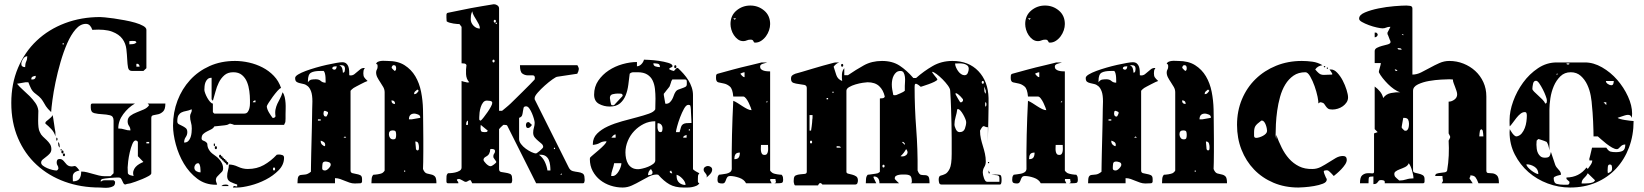

<svg xmlns="http://www.w3.org/2000/svg" viewBox="-20 -853 7715 901"><path d="M756 -367Q756 -340 745.5 -330Q735 -320 723 -317Q711 -314 700.5 -312.5Q690 -311 690 -300V-40Q690 -34 677.5 -27Q665 -20 648.5 -13Q632 -6 616 -0.5Q600 5 593 7Q590 8 586 8.5Q582 9 577 10Q572 11 567 13Q562 12 559 6.5Q556 1 553.5 -5Q551 -11 547.5 -15.5Q544 -20 537 -20H533Q529 -20 518.5 -19.5Q508 -19 496 -18Q484 -17 474 -15.5Q464 -14 460 -13Q456 -12 453 -7V0Q460 -7 471 -7Q482 -7 490 -7H513Q519 -3 520 0V3Q520 16 511 21Q502 26 490 27.5Q478 29 466 28Q454 27 448 27Q359 27 283.5 -0.5Q208 -28 152 -79.5Q96 -131 64.5 -204.5Q33 -278 33 -370Q33 -460 64.5 -534.5Q96 -609 152 -662Q208 -715 284.5 -744Q361 -773 450 -773Q454 -773 472 -771.5Q490 -770 514 -766.5Q538 -763 565 -758Q592 -753 614.5 -746.5Q637 -740 652 -731.5Q667 -723 667 -713V-533L653 -520H600Q584 -520 581 -535.5Q578 -551 577 -573.5Q576 -596 573 -622.5Q570 -649 554.5 -670.5Q539 -692 506 -704.5Q473 -717 413 -713Q410 -724 402.5 -732.5Q395 -741 383 -741Q357 -741 335 -715.5Q313 -690 295.5 -650Q278 -610 264 -561.5Q250 -513 240.5 -467Q231 -421 226 -383Q221 -345 220 -327Q202 -344 195.5 -354.5Q189 -365 184.5 -373Q180 -381 173 -390Q166 -399 147 -413Q133 -423 126 -437Q119 -451 113 -467H100L60 -460Q71 -446 87.5 -431.5Q104 -417 119 -402Q134 -387 146 -370Q158 -353 160 -333Q160 -327 159.5 -314Q159 -301 159 -286Q159 -271 160.5 -256.5Q162 -242 167 -233Q172 -221 181 -212.5Q190 -204 199 -195.5Q208 -187 214.5 -177Q221 -167 221 -153Q221 -141 213.5 -132.5Q206 -124 197 -117.5Q188 -111 180.5 -104.5Q173 -98 173 -90Q173 -82 181.5 -75.5Q190 -69 201.5 -64Q213 -59 225 -56Q237 -53 244 -53H247Q252 -56 253 -60Q254 -60 254 -63Q254 -71 250 -76.5Q246 -82 246 -90Q246 -98 249 -102.5Q252 -107 261 -107Q268 -107 273.5 -102.5Q279 -98 283.5 -92Q288 -86 293.5 -80.5Q299 -75 307 -73Q317 -71 322 -72.5Q327 -74 330.5 -74Q334 -74 338.5 -70Q343 -66 353 -53Q339 -50 332.5 -45.5Q326 -41 323.5 -35Q321 -29 321.5 -20.5Q322 -12 322 -2Q344 -2 352.5 -14Q361 -26 361 -48Q375 -48 388.5 -44.5Q402 -41 416 -37Q430 -33 444 -29.5Q458 -26 473 -26Q479 -26 489 -26Q499 -26 500 -27L513 -40V-287Q513 -308 496.5 -312Q480 -316 459.5 -317Q439 -318 422.5 -322Q406 -326 406 -347Q406 -349 406 -358Q406 -367 413 -367H613Q582 -349 558.5 -317.5Q535 -286 535 -250Q552 -250 564.5 -245.5Q577 -241 592 -241Q592 -253 585.5 -262Q579 -271 579 -284Q579 -300 591.5 -309.5Q604 -319 621 -325.5Q638 -332 655 -339.5Q672 -347 680 -360L673 -367ZM587 -645Q595 -645 604 -646Q613 -647 620 -653Q619 -660 611.5 -660.5Q604 -661 600 -661L587 -660ZM280 -647Q281 -650 277 -650Q273 -650 273 -647Q274 -644 276.5 -644Q279 -644 280 -647ZM108 -589Q96 -589 88 -576Q80 -563 80 -553Q80 -538 98 -538Q98 -554 103 -564.5Q108 -575 108 -589ZM635 -540Q635 -545 632 -549.5Q629 -554 623 -554Q621 -554 620 -553V-540ZM133 -480Q148 -480 148 -497Q141 -497 133.5 -493.5Q126 -490 127 -480ZM240 -213Q235 -232 221 -247Q207 -262 193 -273V-277Q193 -280 197.5 -284Q202 -288 208 -292.5Q214 -297 219.5 -302.5Q225 -308 227 -313Q228 -308 230 -297Q232 -286 233.5 -273.5Q235 -261 237 -249.5Q239 -238 240 -233ZM247 -193Q244 -192 244 -200Q244 -208 247 -207Q250 -205 250 -200Q250 -195 247 -193ZM627 -120V-187Q626 -188 625 -190Q622 -193 620 -193Q619 -194 617 -194Q608 -194 601 -177Q594 -160 589 -138.5Q584 -117 581.5 -96Q579 -75 579 -67L580 -40Q583 -33 592.5 -30.5Q602 -28 607 -27Q603 -40 606 -50.5Q609 -61 616 -69Q623 -77 633 -83Q643 -89 653 -93ZM260 -160Q255 -166 254 -170Q253 -174 253 -180V-187Q258 -181 259 -177Q260 -173 260 -167ZM680 -187H667V-180H680ZM267 -147Q264 -146 264 -150Q264 -154 267 -153Q270 -153 270 -150Q270 -147 267 -147ZM273 -133Q268 -133 268 -140Q268 -147 273 -147Q278 -147 278 -140Q278 -133 273 -133ZM280 -120Q275 -120 275 -126.5Q275 -133 280 -133Q285 -133 285 -126.5Q285 -120 280 -120Z M1266 -300Q1269 -301 1273 -307Q1270 -326 1273 -340Q1276 -354 1281.5 -366Q1287 -378 1294 -390.5Q1301 -403 1306 -420Q1313 -411 1316 -397.5Q1319 -384 1320 -370Q1321 -356 1320.5 -342Q1320 -328 1320 -318Q1320 -315 1320 -309Q1320 -303 1320 -297Q1320 -291 1319.5 -286Q1319 -281 1319 -280L1313 -267H1079Q1077 -268 1069.5 -270.5Q1062 -273 1059 -273Q1058 -273 1052.5 -270Q1047 -267 1046 -267Q1043 -266 1034.5 -265Q1026 -264 1016 -263Q1006 -262 997.5 -261Q989 -260 986 -260Q981 -251 971 -246Q961 -241 951 -236Q941 -231 933.5 -224Q926 -217 926 -203Q926 -196 934 -193Q942 -190 946 -187Q953 -182 953 -176Q953 -170 955 -162.5Q957 -155 964.5 -144.5Q972 -134 993 -120Q1006 -111 1016.5 -95.5Q1027 -80 1027 -63Q1027 -53 1021.5 -47Q1016 -41 1010 -35.5Q1004 -30 998.5 -23.5Q993 -17 993 -7Q993 -4 995.5 3.5Q998 11 999 13Q997 14 993 14Q943 14 905.5 -14.5Q868 -43 843 -85Q818 -127 805 -175.5Q792 -224 792 -263Q792 -326 813 -381Q834 -436 872 -477.5Q910 -519 963.5 -543Q1017 -567 1083 -567Q1115 -567 1148.5 -559.5Q1182 -552 1212 -536.5Q1242 -521 1265 -497Q1288 -473 1299 -440Q1293 -439 1282 -426.5Q1271 -414 1260 -399Q1249 -384 1240.5 -370.5Q1232 -357 1232 -354Q1232 -348 1235 -340Q1238 -332 1242.5 -324.5Q1247 -317 1251.5 -310.5Q1256 -304 1259 -300ZM1126 -320Q1137 -320 1142.5 -327.5Q1148 -335 1150.5 -345.5Q1153 -356 1153 -367Q1153 -378 1153 -384Q1153 -403 1150 -426Q1147 -449 1139 -468.5Q1131 -488 1115.5 -501Q1100 -514 1075 -514Q1049 -514 1033 -500Q1017 -486 1007 -466Q997 -446 991 -422.5Q985 -399 979 -380L973 -387V-488Q961 -488 954.5 -482Q948 -476 944.5 -467.5Q941 -459 940 -449Q939 -439 939 -431Q939 -426 943 -415Q947 -404 953 -393.5Q959 -383 966 -375Q973 -367 979 -367V-327Q980 -325 982.5 -322.5Q985 -320 986 -320ZM1179 -382Q1170 -382 1166 -373H1179ZM880 -250Q880 -266 876 -279Q872 -292 872 -307Q872 -315 876 -322Q880 -329 880 -337Q880 -339 879 -340Q865 -334 853 -332Q841 -330 832 -325.5Q823 -321 817.5 -312Q812 -303 812 -283Q812 -274 819.5 -270Q827 -266 835.5 -262Q844 -258 851.5 -252Q859 -246 859 -233Q859 -220 851.5 -209.5Q844 -199 844 -184Q857 -184 864 -191.5Q871 -199 874.5 -209.5Q878 -220 879 -231Q880 -242 880 -250ZM986 -167Q983 -165 983 -173.5Q983 -182 986 -180Q989 -178 989 -173Q989 -168 986 -167ZM993 -153Q988 -153 988 -160Q988 -167 993 -167Q998 -167 998 -160Q998 -153 993 -153ZM1093 13Q1077 8 1061.5 0.5Q1046 -7 1046 -26Q1046 -40 1050 -53.5Q1054 -67 1054 -81Q1075 -81 1097 -70.5Q1119 -60 1143 -60Q1185 -60 1218 -78.5Q1251 -97 1279 -127Q1282 -128 1289 -128Q1295 -128 1304 -125.5Q1313 -123 1313 -113Q1313 -80 1287.5 -54Q1262 -28 1227 -10Q1192 8 1154.5 17.5Q1117 27 1093 27H1073Q1076 18 1081.5 20Q1087 22 1093 22ZM1039 -100Q1046 -100 1044 -93H1046Q1051 -93 1051 -86.5Q1051 -80 1046 -80Q1039 -80 1041 -87H1039Q1034 -87 1034 -93H1033Q1028 -93 1028 -100H1026Q1019 -100 1021 -107H1019Q1014 -107 1014 -113H1013Q1008 -113 1008 -120Q1008 -127 1013 -127Q1018 -127 1018 -120H1019Q1026 -120 1024 -113H1026Q1031 -113 1031 -107H1033Q1038 -107 1038 -100ZM921 -44Q921 -46 921 -53Q921 -60 920 -67.5Q919 -75 916.5 -81Q914 -87 910 -87Q902 -87 897 -80.5Q892 -74 892 -67Q892 -55 901.5 -49.5Q911 -44 921 -44ZM1266 -53Q1271 -53 1271 -60Q1271 -67 1266 -67Q1261 -67 1261 -60Q1261 -53 1266 -53ZM1019 20Q1025 15 1029 14Q1033 13 1040 13Q1044 13 1047.5 14Q1051 15 1053 20Z M1723 7Q1723 -1 1724 -13.5Q1725 -26 1732 -33Q1735 -33 1740.5 -33.5Q1746 -34 1752.5 -35Q1759 -36 1764.5 -37.5Q1770 -39 1772 -40Q1775 -41 1780 -46Q1785 -51 1785 -53V-420Q1785 -433 1778.5 -444.5Q1772 -456 1764.5 -467Q1757 -478 1751 -489.5Q1745 -501 1745 -513Q1745 -521 1748.5 -526.5Q1752 -532 1752 -540Q1752 -544 1751.5 -548Q1751 -552 1745 -553Q1747 -560 1753.5 -563Q1760 -566 1768 -567Q1776 -568 1784.5 -567.5Q1793 -567 1799 -567Q1847 -567 1878.5 -547Q1910 -527 1929 -495Q1948 -463 1956 -422.5Q1964 -382 1965 -340Q1965 -330 1965.5 -308Q1966 -286 1966 -258.5Q1966 -231 1966.5 -200Q1967 -169 1966.5 -141.5Q1966 -114 1966 -92Q1966 -70 1965 -60Q1972 -42 1983 -39Q1994 -36 2004 -34Q2014 -32 2021 -25Q2028 -18 2028 7ZM1376 7Q1376 -17 1380 -24Q1384 -31 1392 -32Q1400 -33 1412 -34Q1424 -35 1439 -47Q1439 -58 1439.5 -81Q1440 -104 1440.5 -132.5Q1441 -161 1442 -193Q1443 -225 1443.5 -254Q1444 -283 1444.5 -306Q1445 -329 1445 -340L1446 -377Q1446 -407 1440 -423.5Q1434 -440 1425 -448Q1416 -456 1405.5 -458.5Q1395 -461 1386 -463Q1377 -465 1371 -469.5Q1365 -474 1365 -487Q1365 -495 1379 -503.5Q1393 -512 1414.5 -520Q1436 -528 1462 -535.5Q1488 -543 1512.5 -548.5Q1537 -554 1557 -557.5Q1577 -561 1586 -561Q1598 -561 1605 -555Q1612 -549 1615 -540Q1618 -531 1618.5 -520.5Q1619 -510 1619 -500Q1621 -499 1625 -499Q1635 -499 1642.5 -504.5Q1650 -510 1657 -516.5Q1664 -523 1671.5 -528.5Q1679 -534 1689 -534Q1691 -534 1692 -533Q1687 -527 1686 -521.5Q1685 -516 1685 -509Q1685 -497 1689 -490.5Q1693 -484 1705 -473Q1701 -472 1691.5 -467.5Q1682 -463 1671.5 -457.5Q1661 -452 1651.5 -447Q1642 -442 1639 -440Q1636 -438 1630.5 -433Q1625 -428 1625 -427V-53Q1625 -43 1633.5 -40.5Q1642 -38 1652 -36.5Q1662 -35 1670.5 -31Q1679 -27 1679 -13Q1679 -9 1679 -2Q1679 5 1672 7L1645 8Q1632 8 1620.5 4Q1609 0 1598 -4.5Q1587 -9 1576 -13Q1565 -17 1552 -17V7ZM1572 -547Q1583 -542 1586 -531.5Q1589 -521 1589 -512Q1596 -512 1597.5 -519Q1599 -526 1599 -530Q1599 -547 1582 -547ZM1825 -547Q1820 -544 1819 -540Q1818 -539 1818 -537Q1818 -534 1819 -533Q1820 -532 1825 -526.5Q1830 -521 1832 -520Q1837 -522 1838 -525.5Q1839 -529 1839 -533Q1839 -538 1837 -542.5Q1835 -547 1829 -547ZM1560 -542Q1556 -542 1548.5 -541Q1541 -540 1539 -533Q1540 -528 1545 -527Q1546 -526 1549 -526Q1555 -526 1557.5 -531.5Q1560 -537 1560 -542ZM1425 -467Q1433 -478 1442 -479.5Q1451 -481 1462 -481Q1477 -481 1485.5 -473Q1494 -465 1508 -465Q1508 -467 1508 -474.5Q1508 -482 1507.5 -490.5Q1507 -499 1505 -507.5Q1503 -516 1499 -520H1482Q1454 -520 1439.5 -512Q1425 -504 1425 -473ZM1939 -433Q1933 -429 1928 -424Q1923 -419 1923 -411Q1931 -411 1936 -416Q1941 -421 1945 -427ZM1834 -365Q1834 -382 1817 -382Q1817 -365 1834 -365ZM1519 -327Q1517 -328 1512 -330.5Q1507 -333 1505 -333Q1500 -333 1499 -328Q1498 -323 1498 -320Q1498 -315 1500.5 -310.5Q1503 -306 1509 -306Q1512 -306 1512 -307Q1513 -307 1515.5 -312.5Q1518 -318 1519 -320ZM1952 -303Q1952 -312 1941 -316Q1930 -320 1925 -320Q1899 -320 1899 -293H1912L1952 -300ZM1485 -293H1472V-287H1485ZM1839 -220Q1839 -231 1836.5 -236Q1834 -241 1822 -241Q1805 -241 1805 -223Q1805 -214 1810 -206.5Q1815 -199 1825 -199Q1835 -199 1837 -205Q1839 -211 1839 -220ZM1599 -213 1592 -207H1605ZM1485 -190Q1485 -181 1491 -174.5Q1497 -168 1505 -167Q1506 -169 1506 -173Q1506 -182 1499.5 -186.5Q1493 -191 1485 -193ZM1946 -163Q1946 -172 1943 -180.5Q1940 -189 1929 -189Q1929 -187 1929.5 -182Q1930 -177 1930.5 -171Q1931 -165 1931.5 -160Q1932 -155 1932 -153Q1932 -152 1934.5 -149.5Q1937 -147 1939 -147Q1945 -148 1945.5 -153.5Q1946 -159 1946 -163ZM1532 -80Q1532 -89 1523 -92Q1514 -95 1508 -95Q1495 -95 1493.5 -85Q1492 -75 1492 -63Q1492 -53 1505 -53Q1513 -53 1522.5 -63Q1532 -73 1532 -80ZM1879 -47Q1882 -47 1882 -50Q1882 -53 1879 -53Q1876 -54 1876 -50Q1876 -46 1879 -47Z M2649 -67Q2656 -53 2668.5 -50Q2681 -47 2693 -45.5Q2705 -44 2714 -39Q2723 -34 2723 -17Q2723 -16 2723.5 -12.5Q2724 -9 2723.5 -4.5Q2723 0 2721.5 3.5Q2720 7 2716 7H2496L2362 -260Q2360 -265 2357 -266Q2354 -267 2349 -267H2342Q2338 -264 2330 -256Q2322 -248 2322 -247V-60Q2322 -48 2331.5 -46Q2341 -44 2352.5 -42.5Q2364 -41 2373.5 -37Q2383 -33 2383 -17Q2383 -16 2383.5 -12.5Q2384 -9 2383.5 -4.5Q2383 0 2381.5 3.5Q2380 7 2376 7H2196L2189 -7H2182Q2181 -6 2175.5 -3Q2170 0 2169 0H2162Q2161 0 2157 -2.5Q2153 -5 2149 -7Q2145 -9 2141 -11Q2137 -13 2136 -13Q2134 -14 2129.5 -12.5Q2125 -11 2124 -11Q2124 -5 2127.5 -2.5Q2131 0 2131 7H2082Q2075 7 2075 -2Q2075 -11 2075 -13Q2075 -21 2075.5 -27.5Q2076 -34 2082 -40Q2083 -40 2093.5 -40.5Q2104 -41 2115.5 -43.5Q2127 -46 2136.5 -51.5Q2146 -57 2146 -67V-473Q2148 -472 2157 -469.5Q2166 -467 2169 -467Q2170 -466 2171 -466H2176Q2180 -466 2182 -467Q2168 -482 2167 -505.5Q2166 -529 2169 -547Q2167 -554 2158.5 -555Q2150 -556 2146 -556V-727L2136 -740Q2133 -740 2125 -740.5Q2117 -741 2108 -742.5Q2099 -744 2090 -746.5Q2081 -749 2076 -753L2075 -770Q2075 -773 2075 -782.5Q2075 -792 2082 -793Q2112 -799 2138.5 -804.5Q2165 -810 2190.5 -815Q2216 -820 2241.5 -824Q2267 -828 2296 -833H2299Q2307 -833 2314.5 -827.5Q2322 -822 2322 -813V-333H2336Q2336 -333 2341 -337Q2346 -341 2352.5 -346.5Q2359 -352 2365.5 -357.5Q2372 -363 2376 -367Q2382 -373 2398.5 -389Q2415 -405 2433 -423Q2451 -441 2467 -457Q2483 -473 2489 -480Q2490 -482 2490 -487Q2490 -500 2479 -499.5Q2468 -499 2455 -499.5Q2442 -500 2431 -508Q2420 -516 2420 -547H2689Q2690 -547 2692.5 -541.5Q2695 -536 2696 -533V-527Q2695 -524 2694.5 -520.5Q2694 -517 2692 -514Q2690 -510 2689 -507L2596 -493Q2590 -493 2572.5 -480.5Q2555 -468 2536.5 -451.5Q2518 -435 2503.5 -418.5Q2489 -402 2489 -393V-387ZM2232 -719Q2232 -729 2227 -739Q2222 -749 2216 -758.5Q2210 -768 2204 -778.5Q2198 -789 2196 -800Q2191 -788 2190 -781Q2189 -774 2189 -763Q2189 -746 2202 -732.5Q2215 -719 2232 -719ZM2302 -747Q2307 -747 2307 -753.5Q2307 -760 2302 -760Q2297 -760 2297 -753.5Q2297 -747 2302 -747ZM2309 -740Q2312 -741 2312 -743.5Q2312 -746 2309 -747Q2306 -747 2306 -743Q2306 -739 2309 -740ZM2296 -560Q2301 -560 2301 -566.5Q2301 -573 2296 -573Q2291 -573 2291 -566.5Q2291 -560 2296 -560ZM2290 -370Q2290 -378 2280 -379.5Q2270 -381 2265 -381Q2254 -381 2247 -372Q2240 -363 2236 -350.5Q2232 -338 2230.5 -325Q2229 -312 2229 -303Q2229 -299 2229 -293.5Q2229 -288 2236 -287Q2241 -291 2250 -302.5Q2259 -314 2268 -327Q2277 -340 2283.5 -352Q2290 -364 2290 -370ZM2416 -200Q2416 -189 2425 -177Q2434 -165 2447 -155.5Q2460 -146 2473.5 -139.5Q2487 -133 2496 -133Q2497 -133 2502.5 -137Q2508 -141 2514 -146Q2520 -151 2524.5 -156Q2529 -161 2529 -163Q2529 -172 2521.5 -178.5Q2514 -185 2505.5 -192Q2497 -199 2489.5 -208Q2482 -217 2482 -230Q2482 -243 2485.5 -254Q2489 -265 2489 -277Q2489 -283 2485.5 -295.5Q2482 -308 2476.5 -321Q2471 -334 2464 -344Q2457 -354 2449 -354Q2439 -354 2437 -347Q2435 -340 2434 -331Q2433 -322 2430.5 -313Q2428 -304 2416 -300ZM2176 -287Q2170 -285 2168.5 -278Q2167 -271 2167 -267H2176ZM2462 -280Q2464 -279 2469 -273.5Q2474 -268 2476 -267Q2475 -264 2470 -259Q2465 -254 2462 -253Q2453 -251 2450.5 -256Q2448 -261 2448 -266Q2448 -271 2450.5 -275.5Q2453 -280 2459 -280ZM2236 -267 2235 -253Q2235 -242 2238 -237.5Q2241 -233 2252 -233Q2257 -233 2262 -233.5Q2267 -234 2269 -240ZM2582 -153Q2585 -154 2585 -156.5Q2585 -159 2582 -160Q2579 -161 2579 -157Q2579 -153 2582 -153ZM2309 -93Q2309 -95 2302.5 -103.5Q2296 -112 2296 -113Q2296 -114 2295.5 -116Q2295 -118 2295 -120Q2295 -127 2299 -132Q2303 -137 2303 -143Q2303 -150 2298 -152Q2293 -154 2288 -154Q2279 -154 2280 -149.5Q2281 -145 2276 -133Q2272 -124 2260.5 -118Q2249 -112 2249 -103Q2249 -100 2252.5 -95Q2256 -90 2261 -85Q2266 -80 2271.5 -76.5Q2277 -73 2282 -73Q2285 -73 2289.5 -75.5Q2294 -78 2298.5 -81.5Q2303 -85 2306 -88Q2309 -91 2309 -93ZM2563 -53Q2563 -65 2561.5 -78Q2560 -91 2555.5 -102Q2551 -113 2541.5 -120Q2532 -127 2516 -127H2509Q2527 -114 2536.5 -94Q2546 -74 2549 -53ZM2616 -40 2609 -33H2616Z M3232 -60Q3232 -58 3236 -55Q3240 -52 3245 -49Q3250 -46 3255 -43.5Q3260 -41 3262 -40Q3256 -34 3255.5 -27.5Q3255 -21 3255 -13Q3255 -9 3255 -2Q3255 5 3262 7Q3257 15 3247.5 19Q3238 23 3227.5 25Q3217 27 3206 27Q3195 27 3187 27Q3148 27 3121.5 12Q3095 -3 3069 -33Q3066 -34 3062 -34Q3044 -34 3025 -24.5Q3006 -15 2986 -3.5Q2966 8 2945 17.5Q2924 27 2902 27Q2873 27 2845.5 18Q2818 9 2796.5 -8Q2775 -25 2761.5 -50Q2748 -75 2748 -107Q2748 -111 2749 -113Q2751 -116 2763.5 -126.5Q2776 -137 2790 -149Q2804 -161 2815 -172.5Q2826 -184 2826 -190Q2807 -190 2795 -182.5Q2783 -175 2762 -173V-177Q2762 -206 2782 -226Q2802 -246 2832.5 -260Q2863 -274 2899.5 -284Q2936 -294 2968.5 -302.5Q3001 -311 3025 -319.5Q3049 -328 3055 -340L3056 -390Q3056 -413 3053.5 -435.5Q3051 -458 3042.5 -475.5Q3034 -493 3017 -503.5Q3000 -514 2972 -514Q2964 -514 2953 -514Q2942 -514 2935 -507Q2932 -482 2928.5 -455Q2925 -428 2916 -405.5Q2907 -383 2889.5 -368Q2872 -353 2841 -353Q2814 -353 2791 -365.5Q2768 -378 2768 -409Q2768 -446 2787.5 -474.5Q2807 -503 2836.5 -522.5Q2866 -542 2901.5 -552Q2937 -562 2969 -562V-542Q2980 -542 2989.5 -551.5Q2999 -561 3002 -573Q3004 -573 3025.5 -572Q3047 -571 3071.5 -567.5Q3096 -564 3116 -558Q3136 -552 3136 -543Q3136 -541 3135 -540Q3135 -539 3129 -536.5Q3123 -534 3122 -533Q3121 -533 3121 -530Q3121 -527 3122 -527Q3125 -525 3132.5 -522.5Q3140 -520 3142 -520Q3143 -520 3148.5 -526.5Q3154 -533 3155 -533Q3156 -534 3159 -534Q3161 -534 3162 -533Q3175 -521 3187.5 -507Q3200 -493 3210 -477Q3220 -461 3226 -443Q3232 -425 3232 -407ZM3077 -538Q3077 -552 3067 -554Q3057 -556 3046 -556Q3046 -544 3057 -541Q3068 -538 3077 -538ZM3149 -533Q3144 -533 3144 -540Q3144 -547 3149 -547Q3154 -547 3154 -540Q3154 -533 3149 -533ZM3102 -367Q3103 -366 3105 -366Q3116 -366 3123 -372.5Q3130 -379 3134.5 -387.5Q3139 -396 3142 -405Q3145 -414 3149 -420Q3154 -429 3163 -432.5Q3172 -436 3181 -439Q3190 -442 3196.5 -445.5Q3203 -449 3203 -458Q3203 -460 3203 -470Q3203 -480 3195 -480H3135Q3133 -478 3132 -475Q3131 -473 3130 -471Q3129 -469 3129 -467Q3128 -465 3125.5 -456.5Q3123 -448 3122 -447Q3121 -445 3117 -440.5Q3113 -436 3108.5 -430Q3104 -424 3100 -419Q3096 -414 3095 -413V-407ZM2902 -403Q2902 -413 2893.5 -413.5Q2885 -414 2879 -414Q2869 -414 2855.5 -411Q2842 -408 2842 -393Q2842 -389 2844.5 -376.5Q2847 -364 2849 -360Q2851 -359 2855 -359H2860Q2861 -359 2862 -360Q2862 -360 2868.5 -367Q2875 -374 2882.5 -382Q2890 -390 2896 -396.5Q2902 -403 2902 -403ZM3169 -233Q3173 -249 3176 -257.5Q3179 -266 3185 -270Q3191 -274 3200 -275Q3209 -276 3225 -276Q3225 -280 3224.5 -289Q3224 -298 3223.5 -308Q3223 -318 3222.5 -327Q3222 -336 3222 -340Q3221 -353 3219.5 -357Q3218 -361 3210 -361Q3200 -361 3190 -343Q3180 -325 3171.5 -302.5Q3163 -280 3157.5 -259.5Q3152 -239 3152 -233ZM3055 -284Q3026 -284 3001 -271.5Q2976 -259 2956.5 -238.5Q2937 -218 2926 -191.5Q2915 -165 2915 -138Q2915 -123 2918 -109Q2921 -95 2927.5 -84Q2934 -73 2945.5 -66Q2957 -59 2975 -59Q2981 -59 2994.5 -62Q3008 -65 3021.5 -70.5Q3035 -76 3045 -83.5Q3055 -91 3055 -100ZM3089 -251Q3089 -261 3083 -268Q3077 -275 3066 -275Q3066 -275 3065.5 -268Q3065 -261 3065.5 -253.5Q3066 -246 3069 -239.5Q3072 -233 3079 -233Q3086 -233 3087.5 -239Q3089 -245 3089 -251ZM3215 -240Q3218 -241 3218 -243.5Q3218 -246 3215 -247Q3212 -247 3212 -243Q3212 -239 3215 -240ZM2869 -222Q2862 -222 2856.5 -216Q2851 -210 2849 -207H2869ZM3202 -220Q3198 -219 3192 -216Q3186 -213 3186 -207H3202ZM2862 -87Q2860 -74 2854 -57Q2848 -40 2848 -27H2855Q2863 -27 2870.5 -33.5Q2878 -40 2883.5 -49.5Q2889 -59 2892.5 -69Q2896 -79 2896 -87ZM3322 -57Q3322 -46 3312 -35.5Q3302 -25 3295 -20Q3298 -26 3296.5 -30Q3295 -34 3291.5 -38.5Q3288 -43 3285 -47Q3282 -51 3282 -57Q3282 -65 3288.5 -69.5Q3295 -74 3302 -74Q3309 -74 3315.5 -69.5Q3322 -65 3322 -57ZM3042 -47 3035 -60Q3021 -49 3021 -31Q3027 -31 3034.5 -33Q3042 -35 3042 -43ZM3129 -53 3122 -47Q3124 -42 3129 -40H3135ZM3155 -27Q3155 -7 3167 4Q3179 15 3197 15Q3197 1 3183 -14Q3169 -29 3155 -33Z M3594 -740Q3594 -726 3589 -711Q3584 -696 3574.5 -683Q3565 -670 3552 -661.5Q3539 -653 3524 -653Q3519 -653 3518 -655Q3517 -657 3515.5 -660Q3514 -663 3511.5 -665Q3509 -667 3502 -667Q3492 -667 3484.5 -663.5Q3477 -660 3468 -660Q3454 -660 3443 -668Q3432 -676 3424 -688Q3416 -700 3412 -714Q3408 -728 3408 -740Q3408 -780 3436 -803.5Q3464 -827 3501 -827Q3538 -827 3566 -803.5Q3594 -780 3594 -740ZM3421 -767 3428 -760 3434 -767ZM3594 -53Q3594 -51 3599.5 -46Q3605 -41 3608 -40Q3610 -39 3615.5 -37.5Q3621 -36 3627.5 -35Q3634 -34 3639.5 -33.5Q3645 -33 3648 -33Q3653 -27 3654 -22Q3655 -17 3655 -10Q3655 3 3649 5Q3643 7 3631 7H3614Q3623 4 3621 -1.5Q3619 -7 3619 -13H3595L3594 -7L3601 7H3481Q3472 -11 3448.5 -19Q3425 -27 3407 -27Q3397 -27 3393 -21.5Q3389 -16 3387 -9.5Q3385 -3 3381.5 2.5Q3378 8 3369 8Q3358 8 3352.5 5Q3347 2 3347 -10Q3347 -17 3348 -22Q3349 -27 3354 -33Q3360 -34 3369.5 -35Q3379 -36 3388.5 -38Q3398 -40 3405.5 -45Q3413 -50 3414 -60Q3413 -139 3415 -220Q3417 -301 3421 -380Q3431 -376 3442 -369Q3453 -362 3464.5 -354.5Q3476 -347 3487 -341.5Q3498 -336 3507 -336Q3507 -338 3503 -348.5Q3499 -359 3493.5 -370.5Q3488 -382 3481 -391Q3474 -400 3468 -400H3421Q3418 -436 3405 -447Q3392 -458 3377.5 -461Q3363 -464 3351.5 -466.5Q3340 -469 3340 -487Q3340 -491 3340.5 -498Q3341 -505 3348 -507L3421 -527Q3435 -531 3457.5 -536.5Q3480 -542 3501.5 -547Q3523 -552 3538.5 -556Q3554 -560 3554 -560H3581Q3574 -558 3560.5 -554Q3547 -550 3547 -541Q3547 -532 3552.5 -527.5Q3558 -523 3565.5 -521Q3573 -519 3581 -518.5Q3589 -518 3594 -518ZM3474 -514Q3470 -514 3468 -513Q3466 -513 3461 -510.5Q3456 -508 3454 -507Q3457 -503 3462.5 -497Q3468 -491 3474 -491ZM3581 -380 3574 -373H3581ZM3551 -173Q3551 -168 3550.5 -160Q3550 -152 3551 -144.5Q3552 -137 3555.5 -131.5Q3559 -126 3568 -126Q3576 -126 3579.5 -131.5Q3583 -137 3584 -144.5Q3585 -152 3584.5 -160Q3584 -168 3584 -173ZM3452 -137Q3436 -137 3431 -128.5Q3426 -120 3426 -106Q3441 -106 3446.5 -114Q3452 -122 3452 -137Z M4670 0Q4670 -11 4670 -17.5Q4670 -24 4667 -27Q4664 -30 4656 -31Q4648 -32 4632 -33L4652 -34Q4670 -34 4675 -31Q4680 -28 4680 -10Q4680 -10 4680 -6Q4680 -2 4679.5 2Q4679 6 4677.5 9.5Q4676 13 4672 13H4399Q4389 13 4387 4.5Q4385 -4 4385 -10Q4385 -27 4394.5 -29Q4404 -31 4415.5 -36.5Q4427 -42 4436.5 -61Q4446 -80 4446 -131Q4446 -170 4446 -204.5Q4446 -239 4445 -273.5Q4444 -308 4443 -345Q4442 -382 4439 -427Q4439 -437 4428 -452Q4417 -467 4403 -481Q4389 -495 4375 -505.5Q4361 -516 4354 -516Q4354 -514 4357.5 -509Q4361 -504 4365.5 -498.5Q4370 -493 4374 -488Q4378 -483 4379 -480Q4377 -475 4364.5 -469Q4352 -463 4338 -458Q4324 -453 4313 -449.5Q4302 -446 4302 -446Q4299 -446 4299 -447Q4298 -447 4295.5 -450Q4293 -453 4292 -453Q4290 -455 4285 -457.5Q4280 -460 4279 -460Q4273 -460 4272.5 -453Q4272 -446 4272 -444Q4272 -347 4279.5 -249.5Q4287 -152 4286 -53Q4293 -34 4302.5 -32.5Q4312 -31 4321 -31Q4330 -31 4336 -25.5Q4342 -20 4342 7H4252Q4259 7 4259 0Q4259 -22 4251.5 -28Q4244 -34 4226 -34Q4221 -34 4213.5 -34Q4206 -34 4198 -32.5Q4190 -31 4184.5 -27.5Q4179 -24 4179 -17V-13Q4181 -11 4188.5 -3Q4196 5 4199 7H4107Q4107 -25 4080 -25L4079 -20Q4080 -17 4085.5 -6.5Q4091 4 4092 7H4043Q4043 -1 4044 -13.5Q4045 -26 4052 -33Q4055 -33 4061.5 -34Q4068 -35 4075.5 -36Q4083 -37 4089.5 -38Q4096 -39 4099 -40Q4101 -41 4105 -43.5Q4109 -46 4109 -47V-391Q4113 -391 4121.5 -392Q4130 -393 4132 -400Q4125 -431 4105.5 -449Q4086 -467 4051 -467Q4045 -467 4028.5 -464.5Q4012 -462 3995 -457Q3978 -452 3965 -444.5Q3952 -437 3952 -427V-47Q3952 -40 3960.5 -38Q3969 -36 3979 -33.5Q3989 -31 3997.5 -25.5Q4006 -20 4006 -6Q4006 0 4003.5 6.5Q4001 13 3992 13H3839Q3838 9 3832 7Q3832 6 3829 6Q3826 6 3826 7Q3825 8 3822 11.5Q3819 15 3819 17H3712Q3709 17 3707.5 12.5Q3706 8 3705 3Q3704 -3 3705 -10Q3705 -26 3714.5 -30Q3724 -34 3735.5 -35Q3747 -36 3756.5 -37Q3766 -38 3766 -47V-440Q3766 -452 3754.5 -454.5Q3743 -457 3729 -458.5Q3715 -460 3703.5 -464Q3692 -468 3692 -483Q3692 -494 3697 -498.5Q3702 -503 3712 -507Q3721 -509 3744 -516Q3767 -523 3792.5 -530.5Q3818 -538 3840.5 -544.5Q3863 -551 3872 -553Q3888 -557 3892.5 -558.5Q3897 -560 3909 -560H3919Q3911 -558 3904 -552.5Q3897 -547 3892 -540Q3898 -521 3904.5 -501Q3911 -481 3932 -473Q3930 -486 3931 -504Q3932 -522 3942 -533V-500H3959Q3997 -526 4034 -546.5Q4071 -567 4119 -567Q4168 -567 4201.5 -545Q4235 -523 4266 -487H4279Q4315 -519 4356.5 -543Q4398 -567 4449 -567Q4526 -567 4571.5 -519Q4617 -471 4619 -393Q4619 -382 4619 -352.5Q4619 -323 4618 -290Q4617 -257 4616.5 -227.5Q4616 -198 4616 -187V-256Q4607 -256 4603 -258.5Q4599 -261 4596 -261Q4593 -261 4589.5 -257Q4586 -253 4579 -240Q4579 -220 4583 -202.5Q4587 -185 4592.5 -167.5Q4598 -150 4602 -132Q4606 -114 4606 -95Q4606 -80 4599 -69Q4592 -58 4592 -43Q4592 -38 4593.5 -31Q4595 -24 4597.5 -17Q4600 -10 4603.5 -5Q4607 0 4612 0ZM4526 -530Q4526 -541 4518.5 -546.5Q4511 -552 4501 -554Q4491 -556 4480 -555.5Q4469 -555 4462 -555Q4462 -547 4466 -537.5Q4470 -528 4476 -519.5Q4482 -511 4490 -505.5Q4498 -500 4506 -500Q4517 -500 4521.5 -510.5Q4526 -521 4526 -530ZM3932 -540Q3927 -540 3927 -546.5Q3927 -553 3932 -553Q3937 -553 3937 -546.5Q3937 -540 3932 -540ZM4226 -450Q4226 -457 4227 -469Q4228 -481 4226.5 -492.5Q4225 -504 4220.5 -512Q4216 -520 4206 -520Q4194 -520 4186.5 -514Q4179 -508 4174 -498.5Q4169 -489 4167 -478Q4165 -467 4165 -457Q4165 -444 4167 -433Q4169 -422 4172 -407Q4175 -406 4179 -406L4186 -407Q4191 -409 4206 -415.5Q4221 -422 4226 -427ZM4592 -460Q4597 -460 4597 -466.5Q4597 -473 4592 -473Q4587 -473 4587 -466.5Q4587 -460 4592 -460ZM4606 -427 4599 -447V-437Q4599 -430 4599.5 -424.5Q4600 -419 4606 -413ZM3892 -420Q3893 -423 3889 -423Q3885 -423 3886 -420Q3886 -417 3889 -417Q3892 -417 3892 -420ZM4499 -387Q4498 -388 4494.5 -392.5Q4491 -397 4486 -402Q4481 -407 4475 -411.5Q4469 -416 4464 -416Q4464 -415 4464.5 -411Q4465 -407 4466 -407Q4468 -403 4475.5 -390Q4483 -377 4486 -373H4492Q4498 -377 4499 -380ZM3866 -393H3859V-387H3866ZM4273 -373Q4273 -362 4269 -352Q4265 -342 4265 -330L4266 -313Q4266 -312 4269 -303.5Q4272 -295 4272 -293Q4272 -283 4267.5 -281Q4263 -279 4256 -279Q4246 -279 4238 -282.5Q4230 -286 4222 -290.5Q4214 -295 4205 -298.5Q4196 -302 4184 -302Q4184 -303 4196 -311.5Q4208 -320 4223 -332Q4238 -344 4252.5 -357Q4267 -370 4272 -380Q4273 -378 4273 -373ZM4606 -353Q4609 -356 4609 -363.5Q4609 -371 4606 -373Q4604 -374 4603.5 -371Q4603 -368 4603 -363.5Q4603 -359 4603.5 -355.5Q4604 -352 4606 -353ZM4514 -280Q4514 -285 4510 -295Q4506 -305 4500 -315.5Q4494 -326 4487.5 -333.5Q4481 -341 4476 -341Q4473 -341 4472 -340Q4470 -323 4464.5 -304.5Q4459 -286 4459 -269Q4459 -260 4465.5 -246.5Q4472 -233 4483 -233Q4502 -233 4508 -249.5Q4514 -266 4514 -280ZM3779 -313V-240H3786Q3787 -250 3789 -260Q3790 -268 3791 -277.5Q3792 -287 3792 -293Q3793 -296 3793 -303.5Q3793 -311 3793 -313ZM3786 -180Q3791 -180 3791 -186.5Q3791 -193 3786 -193Q3781 -193 3781 -186.5Q3781 -180 3786 -180ZM4226 -180Q4223 -184 4219 -187H4212L4226 -173ZM3926 -160Q3924 -165 3920.5 -166Q3917 -167 3912 -167H3906V-160ZM4239 -140Q4239 -142 4236.5 -147Q4234 -152 4232 -153Q4227 -144 4220.5 -135.5Q4214 -127 4206 -120Q4209 -119 4216 -119Q4224 -119 4231.5 -124.5Q4239 -130 4239 -140ZM4619 -87Q4616 -86 4616 -90Q4616 -94 4619 -93Q4622 -93 4622 -90Q4622 -87 4619 -87ZM4126 -67Q4131 -67 4131 -73.5Q4131 -80 4126 -80Q4121 -80 4121 -73.5Q4121 -67 4126 -67ZM4619 -40V-53L4626 -40Z M4977 -740Q4977 -726 4972 -711Q4967 -696 4957.5 -683Q4948 -670 4935 -661.5Q4922 -653 4907 -653Q4902 -653 4901 -655Q4900 -657 4898.5 -660Q4897 -663 4894.5 -665Q4892 -667 4885 -667Q4875 -667 4867.5 -663.5Q4860 -660 4851 -660Q4837 -660 4826 -668Q4815 -676 4807 -688Q4799 -700 4795 -714Q4791 -728 4791 -740Q4791 -780 4819 -803.5Q4847 -827 4884 -827Q4921 -827 4949 -803.5Q4977 -780 4977 -740ZM4804 -767 4811 -760 4817 -767ZM4977 -53Q4977 -51 4982.5 -46Q4988 -41 4991 -40Q4993 -39 4998.5 -37.5Q5004 -36 5010.5 -35Q5017 -34 5022.5 -33.5Q5028 -33 5031 -33Q5036 -27 5037 -22Q5038 -17 5038 -10Q5038 3 5032 5Q5026 7 5014 7H4997Q5006 4 5004 -1.5Q5002 -7 5002 -13H4978L4977 -7L4984 7H4864Q4855 -11 4831.5 -19Q4808 -27 4790 -27Q4780 -27 4776 -21.5Q4772 -16 4770 -9.5Q4768 -3 4764.5 2.5Q4761 8 4752 8Q4741 8 4735.5 5Q4730 2 4730 -10Q4730 -17 4731 -22Q4732 -27 4737 -33Q4743 -34 4752.5 -35Q4762 -36 4771.5 -38Q4781 -40 4788.5 -45Q4796 -50 4797 -60Q4796 -139 4798 -220Q4800 -301 4804 -380Q4814 -376 4825 -369Q4836 -362 4847.5 -354.5Q4859 -347 4870 -341.5Q4881 -336 4890 -336Q4890 -338 4886 -348.5Q4882 -359 4876.5 -370.5Q4871 -382 4864 -391Q4857 -400 4851 -400H4804Q4801 -436 4788 -447Q4775 -458 4760.5 -461Q4746 -464 4734.5 -466.5Q4723 -469 4723 -487Q4723 -491 4723.5 -498Q4724 -505 4731 -507L4804 -527Q4818 -531 4840.5 -536.5Q4863 -542 4884.5 -547Q4906 -552 4921.5 -556Q4937 -560 4937 -560H4964Q4957 -558 4943.5 -554Q4930 -550 4930 -541Q4930 -532 4935.5 -527.5Q4941 -523 4948.5 -521Q4956 -519 4964 -518.5Q4972 -518 4977 -518ZM4857 -514Q4853 -514 4851 -513Q4849 -513 4844 -510.5Q4839 -508 4837 -507Q4840 -503 4845.5 -497Q4851 -491 4857 -491ZM4964 -380 4957 -373H4964ZM4934 -173Q4934 -168 4933.5 -160Q4933 -152 4934 -144.5Q4935 -137 4938.5 -131.5Q4942 -126 4951 -126Q4959 -126 4962.5 -131.5Q4966 -137 4967 -144.5Q4968 -152 4967.5 -160Q4967 -168 4967 -173ZM4835 -137Q4819 -137 4814 -128.5Q4809 -120 4809 -106Q4824 -106 4829.5 -114Q4835 -122 4835 -137Z M5433 7Q5433 -1 5434 -13.5Q5435 -26 5442 -33Q5445 -33 5450.5 -33.5Q5456 -34 5462.5 -35Q5469 -36 5474.5 -37.5Q5480 -39 5482 -40Q5485 -41 5490 -46Q5495 -51 5495 -53V-420Q5495 -433 5488.5 -444.5Q5482 -456 5474.5 -467Q5467 -478 5461 -489.5Q5455 -501 5455 -513Q5455 -521 5458.5 -526.5Q5462 -532 5462 -540Q5462 -544 5461.5 -548Q5461 -552 5455 -553Q5457 -560 5463.5 -563Q5470 -566 5478 -567Q5486 -568 5494.5 -567.5Q5503 -567 5509 -567Q5557 -567 5588.5 -547Q5620 -527 5639 -495Q5658 -463 5666 -422.5Q5674 -382 5675 -340Q5675 -330 5675.5 -308Q5676 -286 5676 -258.5Q5676 -231 5676.5 -200Q5677 -169 5676.5 -141.5Q5676 -114 5676 -92Q5676 -70 5675 -60Q5682 -42 5693 -39Q5704 -36 5714 -34Q5724 -32 5731 -25Q5738 -18 5738 7ZM5086 7Q5086 -17 5090 -24Q5094 -31 5102 -32Q5110 -33 5122 -34Q5134 -35 5149 -47Q5149 -58 5149.5 -81Q5150 -104 5150.5 -132.5Q5151 -161 5152 -193Q5153 -225 5153.5 -254Q5154 -283 5154.5 -306Q5155 -329 5155 -340L5156 -377Q5156 -407 5150 -423.5Q5144 -440 5135 -448Q5126 -456 5115.5 -458.5Q5105 -461 5096 -463Q5087 -465 5081 -469.5Q5075 -474 5075 -487Q5075 -495 5089 -503.5Q5103 -512 5124.5 -520Q5146 -528 5172 -535.5Q5198 -543 5222.5 -548.5Q5247 -554 5267 -557.5Q5287 -561 5296 -561Q5308 -561 5315 -555Q5322 -549 5325 -540Q5328 -531 5328.5 -520.5Q5329 -510 5329 -500Q5331 -499 5335 -499Q5345 -499 5352.5 -504.5Q5360 -510 5367 -516.5Q5374 -523 5381.5 -528.5Q5389 -534 5399 -534Q5401 -534 5402 -533Q5397 -527 5396 -521.5Q5395 -516 5395 -509Q5395 -497 5399 -490.5Q5403 -484 5415 -473Q5411 -472 5401.5 -467.5Q5392 -463 5381.5 -457.5Q5371 -452 5361.5 -447Q5352 -442 5349 -440Q5346 -438 5340.5 -433Q5335 -428 5335 -427V-53Q5335 -43 5343.5 -40.5Q5352 -38 5362 -36.5Q5372 -35 5380.5 -31Q5389 -27 5389 -13Q5389 -9 5389 -2Q5389 5 5382 7L5355 8Q5342 8 5330.5 4Q5319 0 5308 -4.5Q5297 -9 5286 -13Q5275 -17 5262 -17V7ZM5282 -547Q5293 -542 5296 -531.5Q5299 -521 5299 -512Q5306 -512 5307.5 -519Q5309 -526 5309 -530Q5309 -547 5292 -547ZM5535 -547Q5530 -544 5529 -540Q5528 -539 5528 -537Q5528 -534 5529 -533Q5530 -532 5535 -526.5Q5540 -521 5542 -520Q5547 -522 5548 -525.5Q5549 -529 5549 -533Q5549 -538 5547 -542.5Q5545 -547 5539 -547ZM5270 -542Q5266 -542 5258.5 -541Q5251 -540 5249 -533Q5250 -528 5255 -527Q5256 -526 5259 -526Q5265 -526 5267.5 -531.5Q5270 -537 5270 -542ZM5135 -467Q5143 -478 5152 -479.5Q5161 -481 5172 -481Q5187 -481 5195.5 -473Q5204 -465 5218 -465Q5218 -467 5218 -474.5Q5218 -482 5217.5 -490.5Q5217 -499 5215 -507.5Q5213 -516 5209 -520H5192Q5164 -520 5149.5 -512Q5135 -504 5135 -473ZM5649 -433Q5643 -429 5638 -424Q5633 -419 5633 -411Q5641 -411 5646 -416Q5651 -421 5655 -427ZM5544 -365Q5544 -382 5527 -382Q5527 -365 5544 -365ZM5229 -327Q5227 -328 5222 -330.5Q5217 -333 5215 -333Q5210 -333 5209 -328Q5208 -323 5208 -320Q5208 -315 5210.5 -310.5Q5213 -306 5219 -306Q5222 -306 5222 -307Q5223 -307 5225.5 -312.5Q5228 -318 5229 -320ZM5662 -303Q5662 -312 5651 -316Q5640 -320 5635 -320Q5609 -320 5609 -293H5622L5662 -300ZM5195 -293H5182V-287H5195ZM5549 -220Q5549 -231 5546.5 -236Q5544 -241 5532 -241Q5515 -241 5515 -223Q5515 -214 5520 -206.5Q5525 -199 5535 -199Q5545 -199 5547 -205Q5549 -211 5549 -220ZM5309 -213 5302 -207H5315ZM5195 -190Q5195 -181 5201 -174.5Q5207 -168 5215 -167Q5216 -169 5216 -173Q5216 -182 5209.5 -186.5Q5203 -191 5195 -193ZM5656 -163Q5656 -172 5653 -180.5Q5650 -189 5639 -189Q5639 -187 5639.5 -182Q5640 -177 5640.5 -171Q5641 -165 5641.5 -160Q5642 -155 5642 -153Q5642 -152 5644.5 -149.5Q5647 -147 5649 -147Q5655 -148 5655.5 -153.5Q5656 -159 5656 -163ZM5242 -80Q5242 -89 5233 -92Q5224 -95 5218 -95Q5205 -95 5203.5 -85Q5202 -75 5202 -63Q5202 -53 5215 -53Q5223 -53 5232.5 -63Q5242 -73 5242 -80ZM5589 -47Q5592 -47 5592 -50Q5592 -53 5589 -53Q5586 -54 5586 -50Q5586 -46 5589 -47Z M6226 -527Q6241 -527 6255.5 -511.5Q6270 -496 6281 -475Q6292 -454 6299 -431.5Q6306 -409 6306 -396Q6306 -383 6299 -372.5Q6292 -362 6281.5 -354.5Q6271 -347 6258 -343Q6245 -339 6233 -339Q6218 -339 6212 -343.5Q6206 -348 6202 -354Q6198 -360 6194 -365.5Q6190 -371 6179 -373Q6177 -374 6172 -371.5Q6167 -369 6166 -367Q6168 -375 6163 -399Q6158 -423 6149 -448.5Q6140 -474 6128.5 -494Q6117 -514 6106 -514Q6073 -514 6050 -498Q6027 -482 6011.5 -456.5Q5996 -431 5987 -398.5Q5978 -366 5973.5 -333.5Q5969 -301 5967.5 -271Q5966 -241 5966 -220Q5966 -218 5967 -210Q5968 -202 5969 -200V-220Q5980 -190 5994.5 -160.5Q6009 -131 6029 -108.5Q6049 -86 6076 -72.5Q6103 -59 6139 -60Q6160 -60 6179 -70Q6198 -80 6215 -91Q6232 -102 6248.5 -111.5Q6265 -121 6282 -121Q6300 -121 6300 -103Q6300 -93 6292.5 -81.5Q6285 -70 6274.5 -59Q6264 -48 6254 -39.5Q6244 -31 6239 -27Q6238 -28 6234.5 -32Q6231 -36 6226.5 -40.5Q6222 -45 6218 -48.5Q6214 -52 6212 -53L6206 -54Q6203 -54 6197.5 -53Q6192 -52 6192 -47Q6192 -46 6194.5 -38Q6197 -30 6199 -27Q6199 -26 6202 -20Q6205 -14 6206 -13V-10Q6206 2 6188 9Q6170 16 6146.5 20Q6123 24 6101.5 25.5Q6080 27 6073 27Q6009 27 5956 4.5Q5903 -18 5865 -57.5Q5827 -97 5806 -150.5Q5785 -204 5785 -267Q5785 -332 5808 -387Q5831 -442 5872 -482Q5913 -522 5968.5 -544.5Q6024 -567 6089 -567Q6114 -567 6139 -563.5Q6164 -560 6186 -547Q6163 -544 6152 -527Q6163 -514 6170 -508.5Q6177 -503 6185 -502Q6193 -501 6203.5 -502Q6214 -503 6231 -503Q6232 -504 6232 -505V-507Q6231 -509 6226 -517Q6221 -525 6219 -527ZM6199 -540Q6198 -537 6195.5 -537Q6193 -537 6192 -540Q6192 -543 6196 -543Q6200 -543 6199 -540ZM6212 -533Q6212 -530 6209 -530Q6206 -530 6206 -533Q6205 -536 6209 -536Q6213 -536 6212 -533ZM5899 -287Q5877 -271 5871 -261Q5865 -251 5865 -232Q5865 -226 5865 -216Q5865 -206 5875 -206Q5881 -206 5889.5 -208.5Q5898 -211 5906.5 -215.5Q5915 -220 5920.5 -226Q5926 -232 5926 -239Q5926 -243 5924.5 -251Q5923 -259 5920 -267Q5917 -275 5912.5 -281Q5908 -287 5902 -287Z M6918 7Q6911 -12 6904 -21Q6897 -30 6880 -30Q6880 -22 6878 -20.5Q6876 -19 6875.5 -18Q6875 -17 6878 -12.5Q6881 -8 6891 7H6745Q6753 -3 6751 -8.5Q6749 -14 6749 -27H6715Q6715 -36 6723 -38.5Q6731 -41 6741 -42Q6751 -43 6760 -44.5Q6769 -46 6771 -53Q6777 -88 6778.5 -123.5Q6780 -159 6778 -193L6785 -207V-213L6778 -227V-376Q6792 -376 6805 -385.5Q6818 -395 6818 -410Q6818 -417 6815 -426Q6812 -435 6808.5 -444.5Q6805 -454 6801.5 -463Q6798 -472 6798 -480L6781 -481Q6771 -481 6743 -479.5Q6715 -478 6686 -473Q6657 -468 6634 -457Q6611 -446 6611 -427V-53Q6611 -45 6619.5 -42.5Q6628 -40 6638 -38Q6648 -36 6656.5 -31Q6665 -26 6665 -13Q6665 -11 6665 -2Q6665 7 6658 7H6478Q6480 -4 6473.5 -6Q6467 -8 6461 -8Q6453 -8 6450.5 -5Q6448 -2 6445.5 1.5Q6443 5 6439 8Q6435 11 6425 11V-25Q6407 -25 6404.5 -21Q6402 -17 6402 7H6362Q6362 -22 6372.5 -30.5Q6383 -39 6395 -40Q6407 -41 6417.5 -39.5Q6428 -38 6428 -47V-227L6445 -233L6431 -247V-447Q6445 -437 6456 -423.5Q6467 -410 6471 -393Q6484 -412 6508 -416.5Q6532 -421 6551 -420Q6537 -424 6522 -434.5Q6507 -445 6493.5 -458.5Q6480 -472 6468.5 -486.5Q6457 -501 6451 -513Q6450 -516 6451.5 -522Q6453 -528 6455 -535Q6457 -542 6458.5 -548Q6460 -554 6460 -557H6431V-613Q6431 -623 6441.5 -628.5Q6452 -634 6465 -637.5Q6478 -641 6490 -644Q6502 -647 6505 -653V-660Q6504 -661 6502 -666Q6500 -671 6498 -676.5Q6496 -682 6494 -687Q6492 -692 6491 -693V-700Q6493 -703 6498 -713.5Q6503 -724 6505 -727H6501Q6493 -727 6485 -723.5Q6477 -720 6468 -720Q6460 -720 6441.5 -724Q6423 -728 6404 -735Q6385 -742 6371 -750Q6357 -758 6358 -766Q6358 -783 6385 -794.5Q6412 -806 6449 -813.5Q6486 -821 6523 -824Q6560 -827 6580 -827Q6586 -827 6597 -825.5Q6608 -824 6608 -813V-503Q6628 -503 6648.5 -513Q6669 -523 6690.5 -535Q6712 -547 6734.5 -557Q6757 -567 6781 -567Q6816 -567 6847.5 -554.5Q6879 -542 6903 -520Q6927 -498 6941 -467.5Q6955 -437 6955 -400V-53Q6955 -41 6964 -41Q6973 -41 6984.5 -39.5Q6996 -38 7005 -29.5Q7014 -21 7014 7ZM6445 -690Q6445 -685 6440.5 -681.5Q6436 -678 6431 -678V-700H6438Q6441 -699 6445 -693ZM6565 -693H6558L6565 -687ZM6558 -620Q6556 -625 6552.5 -626Q6549 -627 6545 -627H6538Q6540 -621 6543.5 -620.5Q6547 -620 6551 -620ZM6538 -520Q6537 -523 6531 -527H6525Q6527 -521 6531 -520ZM6558 -253Q6560 -251 6565 -245.5Q6570 -240 6571 -240Q6578 -238 6582.5 -241.5Q6587 -245 6589 -251Q6591 -257 6591.5 -263Q6592 -269 6592 -272Q6592 -283 6588 -291.5Q6584 -300 6568 -300H6565L6558 -260ZM6941 -213Q6941 -216 6940 -226.5Q6939 -237 6938 -240Q6938 -241 6935.5 -243.5Q6933 -246 6931 -247Q6930 -246 6927.5 -243.5Q6925 -241 6925 -240Q6924 -237 6923 -226.5Q6922 -216 6922 -213ZM6613 -16Q6613 -30 6606.5 -52.5Q6600 -75 6591 -87Q6586 -75 6573.5 -69Q6561 -63 6548.5 -58.5Q6536 -54 6528 -47.5Q6520 -41 6525 -27Q6525 -25 6533 -17.5Q6541 -10 6545 -7Q6545 -6 6548 -6Q6564 -6 6579 -11Q6594 -16 6613 -16Z M7418 -560Q7458 -560 7498 -537Q7538 -514 7569 -478.5Q7600 -443 7619.5 -400.5Q7639 -358 7639 -320L7638 -300Q7634 -309 7630 -311.5Q7626 -314 7619 -314Q7617 -314 7614.5 -313.5Q7612 -313 7611 -313Q7609 -313 7603.5 -311Q7598 -309 7591.5 -307Q7585 -305 7579.5 -303Q7574 -301 7571 -300Q7572 -298 7582 -295Q7592 -292 7604.5 -290Q7617 -288 7629 -286.5Q7641 -285 7646 -285Q7646 -218 7624.5 -161Q7603 -104 7564 -62Q7525 -20 7470 3.5Q7415 27 7348 27Q7294 27 7243 8Q7192 -11 7152.5 -45.5Q7113 -80 7088.5 -128Q7064 -176 7064 -233L7065 -247Q7066 -245 7069.5 -239Q7073 -233 7077.5 -227Q7082 -221 7087.5 -216.5Q7093 -212 7098 -213Q7112 -216 7121 -227Q7130 -238 7135.5 -252.5Q7141 -267 7143 -282.5Q7145 -298 7145 -310Q7145 -316 7143.5 -321.5Q7142 -327 7135 -327Q7125 -327 7115 -319Q7105 -311 7096 -299.5Q7087 -288 7079 -277Q7071 -266 7065 -260Q7064 -263 7064 -275Q7064 -287 7064 -290Q7064 -331 7081 -378Q7098 -425 7127.5 -465.5Q7157 -506 7197.5 -533Q7238 -560 7285 -560ZM7345 -553Q7346 -556 7338 -556Q7330 -556 7331 -553Q7333 -550 7338 -550Q7343 -550 7345 -553ZM7518 -160Q7528 -144 7538 -141.5Q7548 -139 7563 -139Q7584 -139 7595.5 -145.5Q7607 -152 7607 -175Q7593 -175 7583.5 -164Q7574 -153 7568 -153Q7558 -153 7545 -160.5Q7532 -168 7519 -178Q7506 -188 7495 -198Q7484 -208 7478 -213H7458Q7458 -221 7457.5 -241Q7457 -261 7456 -283.5Q7455 -306 7453.5 -325.5Q7452 -345 7451 -353Q7450 -375 7445 -403Q7440 -431 7428.5 -455.5Q7417 -480 7398 -497Q7379 -514 7351 -514Q7322 -514 7302.5 -495Q7283 -476 7271.5 -449Q7260 -422 7255.5 -392Q7251 -362 7251 -340V-147Q7251 -150 7248.5 -160Q7246 -170 7245 -173Q7244 -176 7241.5 -181Q7239 -186 7238 -187Q7234 -189 7227.5 -191.5Q7221 -194 7214.5 -196Q7208 -198 7203.5 -199.5Q7199 -201 7198 -200L7191 -193L7190 -174Q7190 -165 7191.5 -154Q7193 -143 7197.5 -134Q7202 -125 7209.5 -119Q7217 -113 7230 -113Q7245 -113 7250 -118.5Q7255 -124 7258 -140L7278 -80Q7282 -69 7293.5 -57.5Q7305 -46 7305 -36V-33Q7303 -32 7297.5 -31Q7292 -30 7286 -28Q7280 -26 7275.5 -23.5Q7271 -21 7271 -17Q7271 6 7285.5 10Q7300 14 7319 14Q7324 14 7334.5 14Q7345 14 7345 3V0L7331 -13V-20Q7391 -21 7425 -67L7431 -60Q7436 -67 7444 -78.5Q7452 -90 7452 -100H7439L7438 -107Q7440 -113 7442 -122Q7444 -131 7446 -139Q7449 -149 7451 -160ZM7285 -507V-500L7291 -507ZM7239 -383Q7239 -388 7233.5 -403Q7228 -418 7220 -433.5Q7212 -449 7203.5 -461.5Q7195 -474 7188 -474Q7177 -474 7174 -459.5Q7171 -445 7171 -436Q7171 -431 7179 -423Q7187 -415 7197.5 -405.5Q7208 -396 7218 -386Q7228 -376 7231 -367Q7238 -368 7238.5 -373.5Q7239 -379 7239 -383ZM7516 -473Q7516 -465 7525 -459Q7534 -453 7541 -453Q7549 -453 7551 -460.5Q7553 -468 7553 -473ZM7518 -373H7505L7518 -360ZM7199 -36Q7199 -59 7181 -70.5Q7163 -82 7143 -82Q7143 -76 7150 -68Q7157 -60 7166 -53Q7175 -46 7184.5 -41Q7194 -36 7199 -36ZM7545 -63Q7545 -69 7543.5 -75Q7542 -81 7534 -81Q7526 -81 7525 -69.5Q7524 -58 7524 -53L7525 -40Q7535 -44 7540 -48.5Q7545 -53 7545 -63ZM7431 -40Q7425 -28 7413.5 -17.5Q7402 -7 7402 8Q7408 8 7417 8Q7426 8 7436 7Q7446 6 7454 3Q7462 0 7465 -7Z"/></svg>

Font: Genkaimincho
Style: Regular
Weight: 800
Designer: Dr. Ken Lunde (project architect, glyph set definition & overall production); Masataka HATTORI \u670D \u90E8 \u6B63 \u8C
Foundry: Adobe Systems Incorporated
Version: Version 1.00